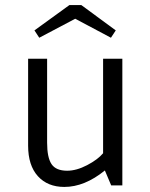

<svg xmlns="http://www.w3.org/2000/svg" viewBox="-20 -732 594 758"><path d="M387 -127V-500H463V0H419L394 -59Q314 6 234 6Q168 6 129.5 -36.5Q91 -79 91 -157V-500H166V-169Q166 -110 183.5 -84Q201 -58 245 -58Q282 -58 324 -80Q366 -102 387 -127ZM254 -712H301L437 -612L418 -583L277 -658L135 -583L116 -612Z"/></svg>

Font: Gudea
Style: Regular
Weight: 400
Designer: Agustina Mingote
Foundry: Agustina Mingote
Version: Version 1.002